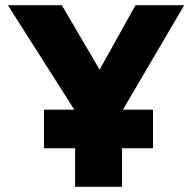

<svg xmlns="http://www.w3.org/2000/svg" viewBox="-20 -720 740 740"><path d="M269.5 0H450.2V-148.5H569.7V-297.2H453.7L690 -700H502.2L363.8 -451.5L218.3 -700H10.3L266.5 -297.2H149.5V-148.5H269.5Z"/></svg>

Font: Golos Text VF
Style: Regular
Weight: 400
Designer: A.Korolkova, Vitaly Kuzmin
Foundry: ParaType Ltd
Version: Version 2.005